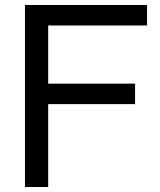

<svg xmlns="http://www.w3.org/2000/svg" viewBox="-20 -749 639 769"><path d="M173 -332V0H80V-729H569V-647H173V-414H521V-332Z"/></svg>

Font: Autonym
Style: Regular
Weight: 500
Version: Version 1.0.20131126